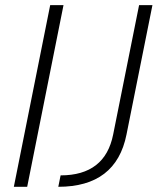

<svg xmlns="http://www.w3.org/2000/svg" viewBox="-20 -718 614 738"><path d="M224.1 -698.2 84.5 0H33.2L172.9 -698.2ZM565.9 -698.2 466.3 -201.2Q426.3 0 204.1 0L212.9 -43.9Q383.8 -43.9 415 -201.2L514.6 -698.2Z"/></svg>

Font: Sansation Light
Style: Light Italic
Weight: 300
Designer: Bernd Montag
Version: Version 1.301